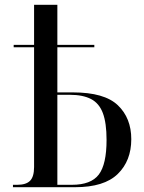

<svg xmlns="http://www.w3.org/2000/svg" viewBox="-20 -780 601 800"><path d="M34 0V-10H52Q89 -10 105.5 -27Q122 -44 122 -84V-583H37V-593H122V-760H219V-593H373V-583H219V-395H284Q415 -395 471 -341.5Q527 -288 527 -200Q527 -110 470.5 -55Q414 0 293 0ZM280 -10Q359 -10 391.5 -52.5Q424 -95 424 -197Q424 -268 408.5 -309Q393 -350 359 -367.5Q325 -385 271 -385H219V-10Z"/></svg>

Font: Noto Serif Display SemiCondensed
Style: Regular
Weight: 400
Width: 4
Designer: Monotype Design Team
Foundry: Monotype Imaging Inc.
Version: Version 2.009